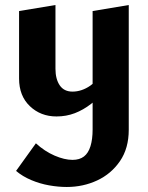

<svg xmlns="http://www.w3.org/2000/svg" viewBox="-20 -456 589 765"><path d="M246 289Q212 289 175.5 282.5Q139 276 104.5 261.5Q70 247 44 225L123 115Q158 147 197.5 164Q237 181 269 181Q297 181 314.5 167.5Q332 154 340.5 126.5Q349 99 349 60V-412L493 -436V61Q493 135 458 186Q423 237 367 263Q311 289 246 289ZM205 8Q142 8 99 -33Q56 -74 56 -143V-412L201 -436V-182Q201 -141 218 -116Q235 -91 269 -91Q287 -91 305 -97Q323 -103 339.5 -114.5Q356 -126 366 -142L403 -101Q375 -67 343.5 -42.5Q312 -18 278 -5Q244 8 205 8Z"/></svg>

Font: Ysabeau Infant ExtraBold
Style: Regular
Weight: 800
Designer: Christian Thalmann (Catharsis Fonts)
Version: Version 2.001;gftools[0.9.30]; featfreeze: ss01,ss02,lnum